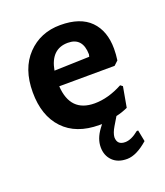

<svg xmlns="http://www.w3.org/2000/svg" viewBox="-96 -399 521 605"><g transform="rotate(-20 164.5 -96.5)"><path d="M105.6 -150.5Q111.2 -61.7 192.5 -61.7Q238.3 -61.7 286.9 -87.9L294.4 -82.2L282.2 -14Q261.7 -4.7 243 -0.9L226.2 27.1Q215 45.8 214 59.8Q214 86 241.1 86Q261.7 86 286.9 65.4H291.6L299.1 103.7Q260.7 137.4 229.4 137.9Q198.1 138.3 180.4 120.6Q162.6 102.8 162.6 74.8Q162.6 46.7 183.2 18.7L191.6 7.5H183.2Q105.6 7.5 63.1 -37.4Q20.6 -82.2 20.6 -161.2Q20.6 -240.2 64 -285.5Q107.5 -330.8 174.3 -330.8Q241.1 -330.8 274.8 -296.7Q308.4 -262.6 308.4 -202.8Q308.4 -184.1 305.6 -164.5L291.6 -151.4ZM177.6 -270.1Q120.6 -270.1 108.4 -201.9L226.2 -205.6L228 -213.1Q227.1 -270.1 177.6 -270.1Z"/></g></svg>

Font: Gurajada
Style: Regular
Weight: 400
Designer: Purushoth Kumar Guthula
Foundry: SiliconAndhra, USA.
Version: Version 1.0.3; ttfautohint (v1.2.42-39fb)